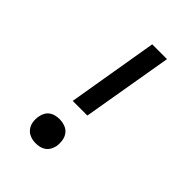

<svg xmlns="http://www.w3.org/2000/svg" viewBox="-218 -831 936 936"><g transform="rotate(45 250.0 -363.5)"><path d="M187 -266 266 -735H368L288 -266ZM205 8Q185 8 167 1Q149 -6 137.5 -21Q126 -36 123 -56Q120 -76 124 -96Q126 -109 133 -122Q140 -135 152 -143.5Q164 -152 178 -155Q192 -158 205 -158Q225 -158 243.5 -151Q262 -144 273 -129Q284 -114 287 -94.5Q290 -75 287 -55Q284 -41 277 -28Q270 -15 258 -6.5Q246 2 232.5 5Q219 8 205 8Z"/></g></svg>

Font: iosevka_custom_sans_ss08 SmBd
Style: Italic
Weight: 600
Italic angle: -10°
Designer: Belleve Invis
Foundry: Belleve Invis
Version: Version 10.3.0; ttfautohint (v1.8.3)